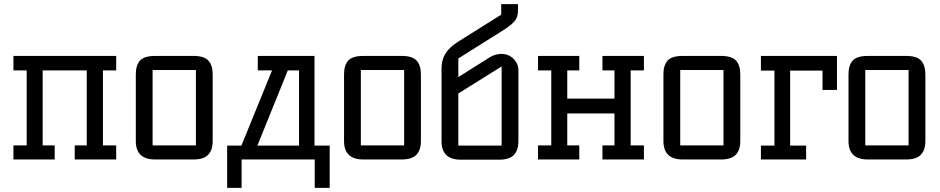

<svg xmlns="http://www.w3.org/2000/svg" viewBox="-20 -770 4538 927"><path d="M44.9 0V-67.9H108.9V-430.2H44.9V-500H541V-430.2H477.1V-67.9H541V0H340.8V-67.9H398.9V-430.2H186V-67.9H244.1V0Z M635.7 -88.9V-411.1Q635.7 -455.1 656 -477.5Q676.3 -500 729 -500H914.1Q965.8 -500 986.3 -477.3Q1006.8 -454.6 1006.8 -411.1V-88.9Q1006.8 -45.4 984.9 -22.7Q962.9 0 914.1 0H729Q635.7 0 635.7 -88.9ZM716.8 -67.9H925.8V-432.1H716.8Z M1076.7 -66.9H1145.5L1293.5 -430.2H1224.6V-500H1498.5V-66.9H1571.8V137.2H1499.5V0H1146.5V137.2H1076.7ZM1222.7 -66.9H1423.8V-430.2H1369.6Z M1641.1 -88.9V-411.1Q1641.1 -455.1 1661.4 -477.5Q1681.6 -500 1734.4 -500H1919.4Q1971.2 -500 1991.7 -477.3Q2012.2 -454.6 2012.2 -411.1V-88.9Q2012.2 -45.4 1990.2 -22.7Q1968.3 0 1919.4 0H1734.4Q1641.1 0 1641.1 -88.9ZM1722.2 -67.9H1931.2V-432.1H1722.2Z M2111.8 -87.9V-439.9Q2111.8 -480.5 2130.4 -511Q2148.9 -541.5 2191.9 -568.8L2399.9 -699.2V-750H2481V-720.2Q2481 -685.5 2462.2 -665Q2443.4 -644.5 2398.9 -617.2L2192.9 -487.8V-397.9L2342.8 -492.2Q2370.6 -509.8 2400.9 -509.8Q2435.5 -509.8 2459.2 -486.1Q2482.9 -462.4 2482.9 -432.1V-87.9Q2482.9 -44.4 2460.9 -21.7Q2439 1 2390.1 1H2205.1Q2111.8 1 2111.8 -87.9ZM2192.9 -66.9H2401.9V-449.2L2192.9 -318.8Z M2577.6 0V-67.9H2641.6V-430.2H2577.6V-500H2776.9V-430.2H2718.8V-293.9H2946.8V-430.2H2888.7V-500H3088.9V-430.2H3024.9V-67.9H3088.9V0H2888.7V-67.9H2946.8V-222.2H2718.8V-67.9H2776.9V0Z M3183.1 -88.9V-411.1Q3183.1 -455.1 3203.4 -477.5Q3223.6 -500 3276.4 -500H3461.4Q3513.2 -500 3533.7 -477.3Q3554.2 -454.6 3554.2 -411.1V-88.9Q3554.2 -45.4 3532.2 -22.7Q3510.3 0 3461.4 0H3276.4Q3183.1 0 3183.1 -88.9ZM3264.2 -67.9H3473.1V-432.1H3264.2Z M3653.8 0V-66.9H3719.2V-429.2H3653.8V-500H4021V-335.9H3951.2V-429.2H3794.9V-66.9H3872.1V0Z M4076.7 -88.9V-411.1Q4076.7 -455.1 4096.9 -477.5Q4117.2 -500 4169.9 -500H4355Q4406.7 -500 4427.2 -477.3Q4447.8 -454.6 4447.8 -411.1V-88.9Q4447.8 -45.4 4425.8 -22.7Q4403.8 0 4355 0H4169.9Q4076.7 0 4076.7 -88.9ZM4157.7 -67.9H4366.7V-432.1H4157.7Z"/></svg>

Font: Kelly Slab
Style: Regular
Weight: 400
Designer: Denis Masharov
Foundry: Denis Masharov
Version: Version 1.001